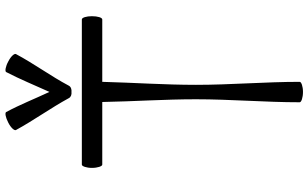

<svg xmlns="http://www.w3.org/2000/svg" viewBox="-234 -886 1132 705"><g transform="rotate(-90 332.5 -534.0)"><path d="M370 -848C405 -914 451 -976 486 -1042C489 -1048 477 -1061 459 -1070C441 -1080 423 -1083 420 -1078C393 -1026 371 -972 347 -919C322 -972 301 -1026 273 -1078C270 -1083 253 -1080 234 -1070C216 -1061 204 -1048 207 -1042C243 -976 288 -914 324 -848C328 -840 337 -837 347 -838C356 -837 366 -840 370 -848ZM80 -725H310C312 -610 320 -496 320 -381C320 -254 309 -127 309 0C309 6 326 12 347 12C367 12 384 6 384 0C384 -127 373 -254 373 -381C373 -496 381 -610 384 -725H613C620 -725 625 -742 625 -763C625 -783 620 -800 613 -800H80C74 -800 68 -783 68 -763C68 -742 74 -725 80 -725Z"/></g></svg>

Font: Nupuram Light
Style: Regular
Weight: 300
Designer: Santhosh Thottingal (santhosh.thottingal@gmail.com)
Foundry: SMC
Version: Version 1.000